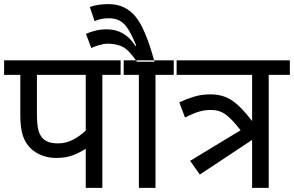

<svg xmlns="http://www.w3.org/2000/svg" viewBox="-20 -916 1433 936"><path d="M479 0V-551H583V-622H0V-551H79V-358Q79 -294 90.5 -257.5Q102 -221 128 -194Q149 -173 181.5 -159.5Q214 -146 254 -146Q301 -146 335 -159Q369 -172 398 -191V0ZM263 -217Q213 -217 190 -240Q174 -256 167 -282Q160 -308 160 -369V-551H398V-280Q373 -255 338 -236Q303 -217 263 -217Z M738 -551V0H657V-551H568V-622H841V-551ZM648 -615H733Q690 -776 640 -836Q590 -896 509 -896Q457 -896 418 -882L441 -813Q455 -819 471 -823Q487 -827 511 -827Q557 -827 585 -799Q613 -771 644 -694L640 -692Q589 -773 501 -773Q472 -773 446.5 -767Q421 -761 399 -751L425 -682Q445 -691 466 -697Q487 -703 507 -703Q546 -703 576.5 -688.5Q607 -674 648 -615Z M1290 0V-551H1393V-622H827V-551H1209V-326Q1154 -398 1110 -427Q1066 -456 1006 -456Q962 -456 925 -444.5Q888 -433 854 -417L882 -343Q923 -364 951 -372Q979 -380 1008 -380Q1050 -380 1080.5 -357.5Q1111 -335 1153 -281L907 -132L954 -65L1209 -234V0Z"/></svg>

Font: Noto Sans Devanagari
Style: Regular
Weight: 400
Designer: Jelle Bosma - Monotype Design Team
Foundry: Monotype Imaging Inc.
Version: Version 1.901